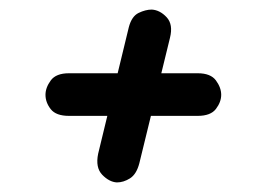

<svg xmlns="http://www.w3.org/2000/svg" viewBox="-20 -468 546 401"><path d="M224 -87Q208 -88 193.5 -103Q179 -118 185 -147L249 -411Q255 -434 269.5 -441Q284 -448 297 -448Q314 -447 328 -432Q342 -417 335 -389L271 -127Q265 -104 251.5 -95.5Q238 -87 224 -87ZM124 -226Q97 -226 86 -240Q75 -254 75 -270Q75 -285 86 -300Q97 -315 124 -315H393Q420 -315 431 -300Q442 -285 442 -270Q442 -255 431 -240.5Q420 -226 393 -226Z"/></svg>

Font: Edu TAS Beginner SemiBold
Style: Regular
Weight: 600
Version: Version 1.003